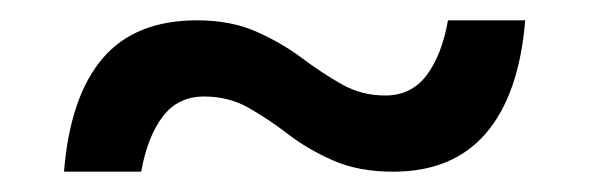

<svg xmlns="http://www.w3.org/2000/svg" viewBox="-20 -404 580 189"><path d="M497 -384Q491 -311 458.5 -273Q426 -235 367 -235Q333 -235 308 -246Q283 -257 263.5 -272Q244 -287 224.5 -298Q205 -309 181 -309Q155 -309 140 -289Q125 -269 119 -235H43Q49 -309 81 -346.5Q113 -384 174 -384Q207 -384 232 -373Q257 -362 277 -347Q297 -332 316.5 -321Q336 -310 359 -310Q385 -310 400 -330Q415 -350 421 -384Z"/></svg>

Font: Rilu
Style: Regular
Weight: 500
Designer: Alí Sinisterra
Foundry: Alí Sinisterra
Version: 0.1